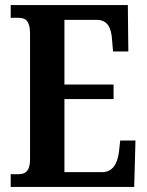

<svg xmlns="http://www.w3.org/2000/svg" viewBox="-20 -734 576 754"><path d="M22 0H507L512 -182H452L447 -136C441 -92 423 -58 381 -58H233V-345H426V-402H233V-656H359C402 -656 417 -626 420 -578L424 -532H484L482 -714H22V-664H53C77 -664 98 -656 98 -601V-108C98 -65 82 -50 54 -50H22Z"/></svg>

Font: Noto Serif Devanagari ExtraCondensed
Style: Bold
Weight: 700
Width: 2
Designer: Universal Thirst, Indian Type Foundry and the Monotype Design Team
Foundry: Monotype Imaging Inc.
Version: Version 2.004